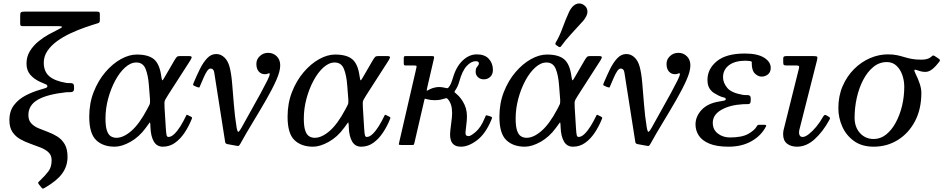

<svg xmlns="http://www.w3.org/2000/svg" viewBox="-20 -848 5518 1123"><path d="M146 -175Q146 -144.5 162.5 -126.8Q179 -109 205 -98Q231 -87 260.5 -76.2Q290 -65.5 316 -49Q342 -32.5 358.5 -4.5Q375 23.5 375 69.5Q375 123.5 344.2 166.2Q313.5 209 244.5 249Q233.5 255.5 230.8 255.5Q228 255.5 222.5 249L208 231Q202 223.5 203 220.2Q204 217 217 205Q244.5 179 263.2 154Q282 129 282 89Q282 60.5 264.2 43.5Q246.5 26.5 218.2 15.2Q190 4 158.5 -7Q127 -18 98.8 -33.8Q70.5 -49.5 52.8 -76Q35 -102.5 35 -145Q35 -198.5 62 -233.5Q89 -268.5 130.8 -290Q172.5 -311.5 217 -324Q233 -328.5 245 -332.5Q257 -336.5 257 -342.5Q257 -351 249.8 -354Q242.5 -357 214 -369.5Q179 -385.5 157 -411Q135 -436.5 135 -476Q135 -517 155 -549.2Q175 -581.5 204.8 -605.8Q234.5 -630 265.2 -646.8Q296 -663.5 317.5 -674Q345.5 -687.5 342.8 -691.2Q340 -695 322.5 -695H116Q105 -695 101.5 -697.5Q98 -700 98 -710.5V-755Q98 -772.5 102.8 -776.2Q107.5 -780 125 -780H547Q556.5 -780 560.2 -777.2Q564 -774.5 564 -764.5V-728Q564 -715.5 553.5 -712.5Q518.5 -702 476.2 -687.2Q434 -672.5 391.8 -652.8Q349.5 -633 314.2 -607.5Q279 -582 257.5 -550.5Q236 -519 236 -481Q236 -430 268 -402.2Q300 -374.5 368 -363Q379.5 -361.5 389.8 -362Q400 -362.5 406.5 -358.8Q413 -355 413 -340V-331Q413 -316.5 406.5 -312.5Q400 -308.5 389.8 -309Q379.5 -309.5 368 -308.5Q256.5 -296.5 201.2 -264.8Q146 -233 146 -175Z M965.5 -47Q981.5 -47 999.5 -64.2Q1017.5 -81.5 1034.8 -109Q1052 -136.5 1066.5 -167Q1069.5 -173.5 1071 -175.8Q1072.5 -178 1079 -174.5L1096 -166Q1102.5 -162.5 1103.2 -160.5Q1104 -158.5 1101.5 -152Q1084.5 -109.5 1060 -72.5Q1035.5 -35.5 1003.8 -12.8Q972 10 932.5 10Q897.5 10 879.8 -20.2Q862 -50.5 860 -103.5L859.5 -116.5Q859 -136 855.2 -131Q851.5 -126 832.5 -100Q794 -47 743 -18.5Q692 10 651 10Q582 10 542 -28.8Q502 -67.5 502 -165Q502 -244 528 -310.2Q554 -376.5 596 -425.8Q638 -475 686.5 -502Q735 -529 780 -529Q848 -529 880.8 -501.2Q913.5 -473.5 923 -403.5Q926.5 -378 929.8 -378.2Q933 -378.5 947 -403.5L999.5 -494Q1009.5 -510.5 1014.5 -515.2Q1019.5 -520 1031 -520H1085.5Q1104 -520 1100.8 -510.2Q1097.5 -500.5 1083 -479L961.5 -290Q951 -273.5 946.5 -264.8Q942 -256 941.8 -246.8Q941.5 -237.5 942.5 -218L950 -96Q952 -66.5 954.5 -56.8Q957 -47 965.5 -47ZM777.5 -482.5Q744 -482.5 711.8 -453.5Q679.5 -424.5 653.8 -376.5Q628 -328.5 612.5 -270.8Q597 -213 597 -155Q597 -108 605.5 -83.8Q614 -59.5 628.5 -50.8Q643 -42 661 -42Q702 -42 748.5 -82.5Q795 -123 840.5 -209L846 -219.5Q854.5 -235 856.2 -240.5Q858 -246 857.5 -264.5L851 -348Q846.5 -409 831.2 -445.8Q816 -482.5 777.5 -482.5Z M1529.5 -414Q1507 -414 1493.2 -430Q1479.5 -446 1479.5 -474.5Q1479.5 -501 1499.8 -520Q1520 -539 1549 -539Q1577.5 -539 1598.2 -519.2Q1619 -499.5 1619 -465Q1619 -431 1595.8 -378.8Q1572.5 -326.5 1536.2 -263.5Q1500 -200.5 1459.5 -134Q1419 -67.5 1384.5 -5Q1380 2.5 1377.5 4.5Q1375 6.5 1365.5 5L1310.5 -5Q1298.5 -7 1297 -17L1233 -424.5Q1229.5 -447 1211.5 -447Q1201 -447 1191 -432Q1181 -417 1171.5 -395Q1162 -373 1152.5 -351Q1149 -342 1147.2 -338.2Q1145.5 -334.5 1135.5 -338L1121.5 -343.5Q1109 -348.5 1109.2 -352.5Q1109.5 -356.5 1114.5 -368Q1130.5 -406 1149 -443.8Q1167.5 -481.5 1191 -506.8Q1214.5 -532 1244.5 -532Q1271 -532 1292 -512.5Q1313 -493 1322.5 -457.5Q1332.5 -421 1337.5 -363Q1342.5 -305 1347.8 -237.8Q1353 -170.5 1363.5 -105Q1368.5 -75 1374.5 -77.2Q1380.5 -79.5 1392.5 -101Q1422 -154.5 1451.2 -206.5Q1480.5 -258.5 1504.5 -302.5Q1528.5 -346.5 1543 -376Q1557.5 -405.5 1557.5 -414Q1557.5 -420 1554 -420Q1551.5 -420 1545.8 -417Q1540 -414 1529.5 -414Z M2125.5 -47Q2141.5 -47 2159.5 -64.2Q2177.5 -81.5 2194.8 -109Q2212 -136.5 2226.5 -167Q2229.5 -173.5 2231 -175.8Q2232.5 -178 2239 -174.5L2256 -166Q2262.5 -162.5 2263.2 -160.5Q2264 -158.5 2261.5 -152Q2244.5 -109.5 2220 -72.5Q2195.5 -35.5 2163.8 -12.8Q2132 10 2092.5 10Q2057.5 10 2039.8 -20.2Q2022 -50.5 2020 -103.5L2019.5 -116.5Q2019 -136 2015.2 -131Q2011.5 -126 1992.5 -100Q1954 -47 1903 -18.5Q1852 10 1811 10Q1742 10 1702 -28.8Q1662 -67.5 1662 -165Q1662 -244 1688 -310.2Q1714 -376.5 1756 -425.8Q1798 -475 1846.5 -502Q1895 -529 1940 -529Q2008 -529 2040.8 -501.2Q2073.5 -473.5 2083 -403.5Q2086.5 -378 2089.8 -378.2Q2093 -378.5 2107 -403.5L2159.5 -494Q2169.5 -510.5 2174.5 -515.2Q2179.5 -520 2191 -520H2245.5Q2264 -520 2260.8 -510.2Q2257.5 -500.5 2243 -479L2121.5 -290Q2111 -273.5 2106.5 -264.8Q2102 -256 2101.8 -246.8Q2101.5 -237.5 2102.5 -218L2110 -96Q2112 -66.5 2114.5 -56.8Q2117 -47 2125.5 -47ZM1937.5 -482.5Q1904 -482.5 1871.8 -453.5Q1839.5 -424.5 1813.8 -376.5Q1788 -328.5 1772.5 -270.8Q1757 -213 1757 -155Q1757 -108 1765.5 -83.8Q1774 -59.5 1788.5 -50.8Q1803 -42 1821 -42Q1862 -42 1908.5 -82.5Q1955 -123 2000.5 -209L2006 -219.5Q2014.5 -235 2016.2 -240.5Q2018 -246 2017.5 -264.5L2011 -348Q2006.5 -409 1991.2 -445.8Q1976 -482.5 1937.5 -482.5Z M2854 -147.5Q2820.5 -66 2770.5 -28Q2720.5 10 2676 10Q2602.5 10 2614 -85L2623 -160Q2626 -185 2622.8 -212.8Q2619.5 -240.5 2604.5 -262Q2595 -275.5 2588.2 -273.5Q2581.5 -271.5 2566 -267.5Q2554 -264 2543 -263Q2532 -262 2523 -262Q2497.5 -262 2478.5 -267.5Q2468 -270.5 2465.8 -270.8Q2463.5 -271 2461 -259L2403.5 -10.5Q2402 -4 2400.5 -2Q2399 0 2390.5 0H2326Q2312 0 2312.5 -4Q2313 -8 2315.5 -18.5L2415 -449.5Q2417.5 -459.5 2416 -462.2Q2414.5 -465 2402.5 -465H2352.5Q2344.5 -465 2343 -468.8Q2341.5 -472.5 2341.5 -480.5V-506Q2341.5 -513 2343 -516.5Q2344.5 -520 2351.5 -520H2508Q2517.5 -520 2518.5 -515.8Q2519.5 -511.5 2518 -505L2478 -332.5Q2474.5 -315.5 2477.2 -317Q2480 -318.5 2491 -324.5Q2508 -333 2523 -336Q2538 -339 2547 -339Q2563.5 -339 2578 -335.5Q2592.5 -332 2597.2 -332.2Q2602 -332.5 2610 -345.5Q2620.5 -362 2629 -392Q2648 -458 2686 -494Q2724 -530 2769 -530Q2815 -530 2839 -504Q2863 -478 2863 -439Q2863 -413.5 2847.8 -398.8Q2832.5 -384 2810 -384Q2789 -384 2775.5 -396.8Q2762 -409.5 2762 -428Q2762 -444 2766.8 -451.8Q2771.5 -459.5 2776.2 -464.8Q2781 -470 2781 -478Q2781 -490 2762 -490Q2736 -490 2709.8 -462Q2683.5 -434 2666 -370Q2658 -341.5 2643 -320Q2636.5 -310.5 2638.8 -308.2Q2641 -306 2649.5 -299Q2679 -274.5 2697.2 -235.2Q2715.5 -196 2710 -141L2703 -77Q2701.5 -64.5 2705.5 -58.2Q2709.5 -52 2722 -52Q2733.5 -52 2763 -77.2Q2792.5 -102.5 2815 -157Q2819.5 -168.5 2821.5 -172Q2823.5 -175.5 2836 -171L2845.5 -168Q2857 -164.5 2857.8 -161.5Q2858.5 -158.5 2854 -147.5Z M3364.5 -47Q3380.5 -47 3398.5 -64.2Q3416.5 -81.5 3433.8 -109Q3451 -136.5 3465.5 -167Q3468.5 -173.5 3470 -175.8Q3471.5 -178 3478 -174.5L3495 -166Q3501.5 -162.5 3502.2 -160.5Q3503 -158.5 3500.5 -152Q3483.5 -109.5 3459 -72.5Q3434.5 -35.5 3402.8 -12.8Q3371 10 3331.5 10Q3296.5 10 3278.8 -20.2Q3261 -50.5 3259 -103.5L3258.5 -116.5Q3258 -136 3254.2 -131Q3250.5 -126 3231.5 -100Q3193 -47 3142 -18.5Q3091 10 3050 10Q2981 10 2941 -28.8Q2901 -67.5 2901 -165Q2901 -244 2927 -310.2Q2953 -376.5 2995 -425.8Q3037 -475 3085.5 -502Q3134 -529 3179 -529Q3247 -529 3279.8 -501.2Q3312.5 -473.5 3322 -403.5Q3325.5 -378 3328.8 -378.2Q3332 -378.5 3346 -403.5L3398.5 -494Q3408.5 -510.5 3413.5 -515.2Q3418.5 -520 3430 -520H3484.5Q3503 -520 3499.8 -510.2Q3496.5 -500.5 3482 -479L3360.5 -290Q3350 -273.5 3345.5 -264.8Q3341 -256 3340.8 -246.8Q3340.5 -237.5 3341.5 -218L3349 -96Q3351 -66.5 3353.5 -56.8Q3356 -47 3364.5 -47ZM3176.5 -482.5Q3143 -482.5 3110.8 -453.5Q3078.5 -424.5 3052.8 -376.5Q3027 -328.5 3011.5 -270.8Q2996 -213 2996 -155Q2996 -108 3004.5 -83.8Q3013 -59.5 3027.5 -50.8Q3042 -42 3060 -42Q3101 -42 3147.5 -82.5Q3194 -123 3239.5 -209L3245 -219.5Q3253.5 -235 3255.2 -240.5Q3257 -246 3256.5 -264.5L3250 -348Q3245.5 -409 3230.2 -445.8Q3215 -482.5 3176.5 -482.5ZM3391.5 -726.5Q3355.5 -686.5 3320.5 -648.8Q3285.5 -611 3261 -576.5Q3256 -569 3246 -575.5L3233.5 -584Q3225 -589.5 3230.5 -599.5Q3252.5 -635.5 3270 -684Q3287.5 -732.5 3309.5 -780.5Q3312 -785.5 3314.2 -789Q3316.5 -792.5 3319 -796.5Q3335 -820.5 3355.5 -826Q3376 -831.5 3394 -819.5Q3412.5 -807.5 3415.5 -786.5Q3418.5 -765.5 3402 -741Q3399.5 -737.5 3397.2 -734Q3395 -730.5 3391.5 -726.5Z M3928.5 -414Q3906 -414 3892.2 -430Q3878.5 -446 3878.5 -474.5Q3878.5 -501 3898.8 -520Q3919 -539 3948 -539Q3976.5 -539 3997.2 -519.2Q4018 -499.5 4018 -465Q4018 -431 3994.8 -378.8Q3971.5 -326.5 3935.2 -263.5Q3899 -200.5 3858.5 -134Q3818 -67.5 3783.5 -5Q3779 2.5 3776.5 4.5Q3774 6.5 3764.5 5L3709.5 -5Q3697.5 -7 3696 -17L3632 -424.5Q3628.5 -447 3610.5 -447Q3600 -447 3590 -432Q3580 -417 3570.5 -395Q3561 -373 3551.5 -351Q3548 -342 3546.2 -338.2Q3544.5 -334.5 3534.5 -338L3520.5 -343.5Q3508 -348.5 3508.2 -352.5Q3508.5 -356.5 3513.5 -368Q3529.5 -406 3548 -443.8Q3566.5 -481.5 3590 -506.8Q3613.5 -532 3643.5 -532Q3670 -532 3691 -512.5Q3712 -493 3721.5 -457.5Q3731.5 -421 3736.5 -363Q3741.5 -305 3746.8 -237.8Q3752 -170.5 3762.5 -105Q3767.5 -75 3773.5 -77.2Q3779.5 -79.5 3791.5 -101Q3821 -154.5 3850.2 -206.5Q3879.5 -258.5 3903.5 -302.5Q3927.5 -346.5 3942 -376Q3956.5 -405.5 3956.5 -414Q3956.5 -420 3953 -420Q3950.5 -420 3944.8 -417Q3939 -414 3928.5 -414Z M4249 -44Q4320 -44 4357 -65.2Q4394 -86.5 4406 -108.5Q4408.5 -113 4410.8 -115.5Q4413 -118 4420 -118H4451Q4465 -118 4460.5 -109Q4433 -55 4376 -22.5Q4319 10 4242 10Q4171.5 10 4128.8 -8Q4086 -26 4067 -55.5Q4048 -85 4048 -120Q4048 -166.5 4083.2 -204.8Q4118.5 -243 4185 -254Q4201.5 -256.5 4213.2 -259Q4225 -261.5 4225 -267.5Q4225 -276 4213.8 -277.8Q4202.5 -279.5 4182 -289.5Q4171 -295 4156 -304.2Q4141 -313.5 4129.5 -331.5Q4118 -349.5 4118 -381Q4118 -445 4172.8 -490Q4227.5 -535 4337 -535Q4410 -535 4449 -510.8Q4488 -486.5 4488 -451Q4488 -426.5 4472 -413.2Q4456 -400 4434 -400Q4414 -400 4395.5 -417.8Q4377 -435.5 4377 -478Q4377 -480 4377.2 -481Q4377.5 -482 4377.5 -483.5Q4377.5 -489.5 4364.2 -491.2Q4351 -493 4342 -493Q4279 -493 4244 -466.8Q4209 -440.5 4209 -396Q4209 -364 4233.5 -334.2Q4258 -304.5 4326 -293Q4337.5 -291.5 4347.8 -292Q4358 -292.5 4364.5 -288.8Q4371 -285 4371 -270V-261Q4371 -239 4357.2 -239.2Q4343.5 -239.5 4326 -238.5Q4248 -234 4198.5 -205.2Q4149 -176.5 4149 -130Q4149 -89.5 4178.8 -66.8Q4208.5 -44 4249 -44Z M4758.5 -495 4655.5 -89Q4654.5 -85 4654 -80Q4653.5 -75 4653.5 -71Q4653.5 -63 4658 -55Q4662.5 -47 4675 -47Q4690 -47 4711.2 -63.8Q4732.5 -80.5 4754.5 -107Q4776.5 -133.5 4793 -163.5Q4797 -170.5 4801.8 -174.2Q4806.5 -178 4814.5 -173L4826 -166Q4832.5 -162.5 4834.2 -159.2Q4836 -156 4831 -147Q4793.5 -78 4745 -34Q4696.5 10 4641.5 10Q4606.5 10 4583.5 -7.8Q4560.5 -25.5 4560.5 -63Q4560.5 -67 4561 -73.8Q4561.5 -80.5 4562.5 -85L4653 -448Q4655.5 -459 4652.5 -462Q4649.5 -465 4637 -465H4581Q4568.5 -465 4564.8 -468.2Q4561 -471.5 4561 -484V-504Q4561 -514.5 4565.2 -517.2Q4569.5 -520 4579 -520H4737Q4756.5 -520 4759.5 -516Q4762.5 -512 4758.5 -495Z M5172.5 -530Q5204.5 -530 5226.5 -525.2Q5248.5 -520.5 5268 -514.5Q5287.5 -508.5 5310.8 -503.8Q5334 -499 5368 -499Q5385 -499 5399.2 -502.2Q5413.5 -505.5 5423.5 -513.5Q5431 -519.5 5434.8 -522.5Q5438.5 -525.5 5447.5 -520L5466.5 -507.5Q5474.5 -502.5 5477 -498.5Q5479.5 -494.5 5473.5 -486.5Q5454 -460.5 5433.8 -444Q5413.5 -427.5 5392.5 -427.5Q5380 -427.5 5368 -430.2Q5356 -433 5346 -437Q5332 -442 5328.8 -439Q5325.5 -436 5334.5 -418Q5348 -391.5 5358.5 -361Q5369 -330.5 5369 -305Q5369 -210 5331.8 -139.2Q5294.5 -68.5 5231.2 -29.2Q5168 10 5090 10Q5021 10 4975 -23.2Q4929 -56.5 4906.2 -108.2Q4883.5 -160 4883.5 -215Q4883.5 -286.5 4908.5 -344.2Q4933.5 -402 4975.2 -443.8Q5017 -485.5 5068.5 -507.8Q5120 -530 5172.5 -530ZM4978.5 -160Q4978.5 -104.5 5010 -69.8Q5041.5 -35 5090.5 -35Q5129.5 -35 5162 -60.5Q5194.5 -86 5218.5 -129.8Q5242.5 -173.5 5255.8 -228Q5269 -282.5 5269 -340Q5269 -377 5257.2 -410.2Q5245.5 -443.5 5222.8 -464.2Q5200 -485 5167 -485Q5123 -485 5088 -456.2Q5053 -427.5 5028.5 -380.2Q5004 -333 4991.2 -275.5Q4978.5 -218 4978.5 -160Z"/></svg>

Font: Besley
Style: Italic
Weight: 400
Italic angle: -13°
Designer: Owen Earl
Foundry: indestructible type*
Version: Version 4.000; ttfautohint (v1.8.4.7-5d5b)